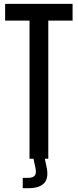

<svg xmlns="http://www.w3.org/2000/svg" viewBox="-20 -820 402 992"><path d="M132.5 0V-713.5H6.5V-800H355V-713.5H229.5V0ZM97.5 152.5V99H124Q150 99 159.5 87.2Q169 75.5 163.5 49.5L152 -5H210.5L222 49.5Q231.5 102 207.2 127.2Q183 152.5 124 152.5Z"/></svg>

Font: Big Shoulders Text Thin SemiBold
Style: Regular
Weight: 600
Version: Version 2.002